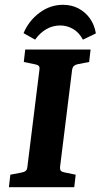

<svg xmlns="http://www.w3.org/2000/svg" viewBox="-20 -779 419 799"><path d="M17 0 23 -52 70 -61Q81 -63 87 -68Q93 -73 94 -85L144 -488Q146 -501 140.5 -505.5Q135 -510 123 -512L79 -521L85 -573H357L351 -521L304 -512Q294 -510 288 -505Q282 -500 280 -488L230 -85Q229 -72 234 -67.5Q239 -63 251 -61L295 -52L289 0ZM325 -614Q309 -644 284 -658.5Q259 -673 231 -673Q199 -673 172.5 -657.5Q146 -642 126 -614L78 -641Q100 -693 144.5 -726Q189 -759 242 -759Q278 -759 306.5 -744Q335 -729 354 -702.5Q373 -676 379 -640Z"/></svg>

Font: Yrsa
Style: Bold Italic
Weight: 700
Italic angle: -7.10001°
Version: Version 2.004